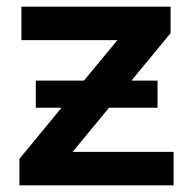

<svg xmlns="http://www.w3.org/2000/svg" viewBox="-20 -554 572 574"><path d="M38 0V-79L164 -232H87V-313H231L331 -434H44V-534H490V-455L373 -313H451V-232H306L197 -100H499V0Z"/></svg>

Font: Montserrat Thin SemiBold
Style: Regular
Weight: 600
Version: Version 9.000